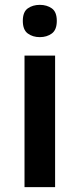

<svg xmlns="http://www.w3.org/2000/svg" viewBox="-20 -771 327 791"><path d="M144 -751Q173 -751 193.5 -736.5Q214 -722 214 -685Q214 -648 193.5 -633Q173 -618 144 -618Q115 -618 94.5 -633Q74 -648 74 -685Q74 -722 94.5 -736.5Q115 -751 144 -751ZM207 -542V0H81V-542Z"/></svg>

Font: Noto Sans Gujarati UI SemiBold
Style: Regular
Weight: 600
Designer: Jelle Bosma - Monotype Design Team, Universal Thirst
Foundry: Monotype Imaging Inc.
Version: Version 2.106; ttfautohint (v1.8.4.7-5d5b)